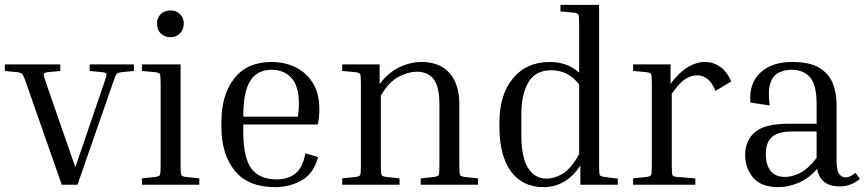

<svg xmlns="http://www.w3.org/2000/svg" viewBox="-22 -760 3567 790"><path d="M443 -420 297 0H232L85 -420Q75 -449 70 -455Q65 -461 49 -463L-2 -468V-495H226V-468L175 -463Q159 -461 158 -455.5Q157 -450 167 -420L288 -72L407 -420Q417 -450 416 -455.5Q415 -461 399 -463L347 -468V-495H529V-468L478 -463Q462 -461 457.5 -455.5Q453 -450 443 -420Z M679 -607Q655 -607 639.5 -622.5Q624 -638 624 -663Q624 -687 639.5 -702Q655 -717 679 -717Q703 -717 718.5 -702Q734 -687 734 -663Q734 -638 718.5 -622.5Q703 -607 679 -607ZM562 -468V-495H721V-81Q721 -46 724 -40Q727 -34 743 -32L798 -26V0H562V-26L617 -32Q633 -34 636 -40Q639 -46 639 -81V-414Q639 -449 636 -455Q633 -461 617 -463Z M1287 -114Q1269 -46 1219.5 -18Q1170 10 1110 10Q999 10 944 -57.5Q889 -125 889 -238V-258Q889 -370 942 -437.5Q995 -505 1096 -505Q1150 -505 1194.5 -483Q1239 -461 1265.5 -418Q1292 -375 1292 -311Q1292 -281 1286 -248H979V-218Q979 -113 1011.5 -67.5Q1044 -22 1117 -22Q1163 -22 1193.5 -46Q1224 -70 1234 -129ZM1096 -473Q1037 -473 1008 -428Q979 -383 979 -280H1204V-283Q1206 -296 1207 -308.5Q1208 -321 1208 -331Q1208 -406 1177 -439.5Q1146 -473 1096 -473Z M1945 -26V0H1709V-26L1764 -32Q1780 -34 1783 -40Q1786 -46 1786 -81V-330Q1786 -404 1762 -434.5Q1738 -465 1693 -465Q1660 -465 1620 -445Q1580 -425 1545 -367V-81Q1545 -46 1548 -40Q1551 -34 1567 -32L1622 -26V0H1386V-26L1441 -32Q1457 -34 1460 -40Q1463 -46 1463 -81V-414Q1463 -449 1460 -455Q1457 -461 1441 -463L1386 -468V-495H1540V-414Q1576 -462 1621.5 -483.5Q1667 -505 1713 -505Q1787 -505 1827.5 -459.5Q1868 -414 1868 -331V-81Q1868 -46 1871 -40Q1874 -34 1890 -32Z M2520 -25V0H2366V-79Q2335 -33 2297.5 -11.5Q2260 10 2214 10Q2128 10 2080.5 -54.5Q2033 -119 2033 -237V-257Q2033 -370 2088.5 -437.5Q2144 -505 2241 -505Q2312 -505 2361 -461V-659Q2361 -694 2358 -700Q2355 -706 2339 -708L2284 -713V-740H2443V-81Q2443 -46 2446 -40Q2449 -34 2465 -32ZM2123 -207Q2123 -113 2150.5 -69Q2178 -25 2227 -25Q2259 -25 2293 -45Q2327 -65 2361 -126V-412Q2317 -471 2246 -471Q2182 -471 2152.5 -422Q2123 -373 2123 -287Z M2583 -468V-495H2737V-415Q2772 -462 2807.5 -483.5Q2843 -505 2880 -505Q2912 -505 2940 -486Q2968 -467 2987 -425L2922 -386Q2907 -422 2888 -436Q2869 -450 2846 -450Q2821 -450 2796.5 -434Q2772 -418 2742 -374V-81Q2742 -46 2745 -39.5Q2748 -33 2764 -32L2839 -26V0H2583V-26L2638 -32Q2654 -34 2657 -40Q2660 -46 2660 -81V-414Q2660 -449 2657 -455Q2654 -461 2638 -463Z M3432 7Q3354 7 3340 -65Q3305 -25 3263 -7.5Q3221 10 3180 10Q3110 10 3077 -29Q3044 -68 3044 -123Q3044 -182 3084.5 -216.5Q3125 -251 3225 -251H3338V-332Q3338 -412 3310.5 -442.5Q3283 -473 3236 -473Q3206 -473 3182 -461Q3158 -449 3147.5 -417.5Q3137 -386 3145 -326L3066 -338Q3061 -385 3078.5 -422.5Q3096 -460 3136.5 -482.5Q3177 -505 3238 -505Q3311 -505 3350 -480.5Q3389 -456 3404.5 -417Q3420 -378 3420 -332V-107Q3420 -56 3431.5 -43Q3443 -30 3457 -30Q3466 -30 3476 -34.5Q3486 -39 3498 -49L3516 -24Q3501 -11 3480.5 -2Q3460 7 3432 7ZM3208 -32Q3236 -32 3268.5 -47.5Q3301 -63 3338 -110V-219H3236Q3180 -219 3154.5 -196.5Q3129 -174 3129 -127Q3129 -82 3148.5 -57Q3168 -32 3208 -32Z"/></svg>

Font: Inria Serif
Style: Regular
Weight: 400
Designer: Black Foundry Team
Foundry: Black Foundry
Version: Version 1.000; ttfautohint (v1.8.3)